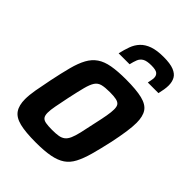

<svg xmlns="http://www.w3.org/2000/svg" viewBox="-213 -823 931 931"><g transform="rotate(45 252.0 -358.0)"><path d="M206 8Q135 8 94.5 -2Q54 -12 37 -37Q20 -62 20 -104Q20 -132 26.5 -169.5Q33 -207 43 -255Q56 -318 68 -363.5Q80 -409 96.5 -439Q113 -469 138.5 -486.5Q164 -504 203 -511Q242 -518 299 -518Q370 -518 410.5 -508Q451 -498 467.5 -473.5Q484 -449 484 -405Q484 -378 478.5 -340.5Q473 -303 463 -255Q449 -192 436.5 -147Q424 -102 408 -71.5Q392 -41 367 -24Q342 -7 303 0.5Q264 8 206 8ZM218 -91Q245 -91 262 -94Q279 -97 290.5 -106Q302 -115 310 -133Q318 -151 325 -181Q332 -211 341 -255Q351 -299 356 -327.5Q361 -356 361 -374Q361 -394 354 -403Q347 -412 331 -415.5Q315 -419 287 -419Q254 -419 234.5 -414Q215 -409 204 -392.5Q193 -376 184.5 -343.5Q176 -311 164 -255Q155 -211 149.5 -182.5Q144 -154 144 -135Q144 -116 151 -106.5Q158 -97 174.5 -94Q191 -91 218 -91ZM184 -582Q191 -613 200.5 -639Q210 -665 228 -684Q246 -703 275.5 -713.5Q305 -724 351 -724Q396 -724 421 -714Q446 -704 456 -686Q466 -668 466 -643Q466 -630 463.5 -614.5Q461 -599 457 -582H384Q386 -592 388 -602Q390 -612 390 -619Q390 -635 379.5 -644Q369 -653 338 -653Q307 -653 292 -644.5Q277 -636 270.5 -620Q264 -604 259 -582Z"/></g></svg>

Font: Saira SemiCondensed SemiBold
Style: Italic
Weight: 600
Width: 4
Italic angle: -12°
Designer: Hector Gatti with collaboration of the Omnibus-Type team
Foundry: Omnibus-Type
Version: Version 1.101